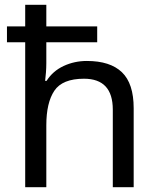

<svg xmlns="http://www.w3.org/2000/svg" viewBox="-20 -780 658 800"><path d="M173 -760V-670H385V-604H173V-517Q173 -498 171.5 -478.5Q170 -459 168 -443H174Q200 -484 245 -505Q290 -526 342 -526Q439 -526 488 -479Q537 -432 537 -329V0H450V-323Q450 -452 330 -452Q240 -452 206.5 -402Q173 -352 173 -258V0H85V-604H9V-670H85V-760Z"/></svg>

Font: Noto Sans Tifinagh Air
Style: Regular
Weight: 400
Designer: JamraPatel
Foundry: JamraPatel LLC
Version: Version 2.006; ttfautohint (v1.8.4.7-5d5b)